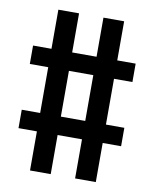

<svg xmlns="http://www.w3.org/2000/svg" viewBox="-80 -778 660 822"><g transform="rotate(10 250.0 -367.5)"><path d="M107 -18V-188H27V-268H107V-467H27V-547H107V-717H197V-547H303V-717H393V-547H473V-467H393V-268H473V-188H393V-18H303V-188H197V-18ZM303 -268V-467H197V-268Z"/></g></svg>

Font: Iosevka Slab Medium
Style: Regular
Weight: 500
Monospace: yes
Designer: Belleve Invis
Foundry: Belleve Invis
Version: Version 11.1.1; ttfautohint (v1.8.3)